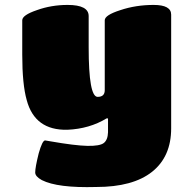

<svg xmlns="http://www.w3.org/2000/svg" viewBox="-20 -600 716 775"><path d="M416 -122.1H410.2Q341.3 -80.1 252 -76.2Q120.6 -73.2 87.9 -195.8Q69.8 -259.3 69.8 -379.9V-518.1Q69.8 -539.1 128.9 -559.1Q187 -580.1 252.9 -580.1Q337.9 -580.1 337.9 -535.2V-409.2Q337.9 -209 374 -209Q402.8 -209 402.8 -235.8V-518.1Q402.8 -539.1 465.8 -559.1Q528.3 -580.1 600.1 -580.1Q670.9 -580.1 670.9 -541V-82Q670.9 32.2 593.8 93.5Q516.6 154.8 368.2 154.8Q211.9 159.2 148.9 127Q122.1 112.3 122.1 96.2Q122.1 75.7 136.2 19Q150.9 -33.2 162.1 -33.2Q162.6 -33.2 182.1 -29.8Q282.7 -12.2 332.8 -11.2Q382.8 -10.3 398.9 -22.7Q415 -35.2 416 -65.9Z"/></svg>

Font: GGS TheRock Black
Style: Regular
Weight: 900
Designer: Rodrigo Fuenzalida (2012); Goodgame Studios (2014)
Foundry: Rodrigo Fuenzalida,2012;  GGS,2014
Version: Version 1.002 | FøM Mod